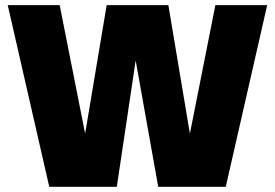

<svg xmlns="http://www.w3.org/2000/svg" viewBox="-20 -720 1060 740"><path d="M391.1 -700.2H628.9L711.9 -205.1L810.1 -700.2H1009.8L850.1 0H589.8L502.9 -486.8L430.2 0H169.9L9.8 -700.2H210L308.1 -205.1Z"/></svg>

Font: Fivo Sans Heavy
Style: Regular
Weight: 900
Designer: Alexander Slobzheninov
Foundry: Alexander Slobzheninov
Version: 1.0